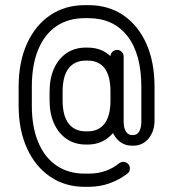

<svg xmlns="http://www.w3.org/2000/svg" viewBox="-20 -657 669 742"><path d="M171.6 -303.1Q171.6 -354.4 189.1 -392.8Q206.5 -431.1 238 -452.1Q269.5 -473.1 311.8 -473.1H318.8Q381.4 -473.1 419.6 -426.6Q457.9 -380.1 457.9 -303.1V-268Q457.9 -218.1 440.4 -180.1Q423 -142 391.7 -120.2Q360.4 -98.4 318.8 -98.4H311.8Q269.5 -98.4 238 -119.7Q206.5 -141 189.1 -179.4Q171.6 -217.8 171.6 -268ZM222 -303.1V-268Q222 -209.6 245.2 -179.5Q268.5 -149.4 311.8 -149.4H318.8Q361.6 -149.4 384.2 -179.5Q406.9 -209.6 406.9 -268V-303.1Q406.9 -363.5 384.4 -393.1Q362 -422.8 318.8 -422.8H311.8Q268.5 -422.8 245.2 -392.9Q222 -363.1 222 -303.1ZM441.5 -26.8Q448.5 -31.4 457.1 -31.4Q467.2 -31.4 474.6 -24Q482 -16.6 482 -5.9Q482 6.8 471.5 14.6Q440.9 38 403 51.5Q365.1 65 321.8 65H307.4Q231 65 173.6 25.6Q116.2 -13.8 84.1 -84.4Q52 -155.1 52 -249.1V-321Q52 -417.6 84.3 -488.5Q116.6 -559.4 174 -598.2Q231.4 -637.1 307.4 -637.1H321.8Q399.1 -637.1 456.4 -598.2Q513.6 -559.4 545.4 -488.5Q577.2 -417.6 577.2 -321V-191.8Q577.2 -149.8 554.3 -121.9Q531.4 -94 494.9 -94H490.2Q453.8 -94 430.3 -121.9Q406.9 -149.8 406.9 -191.8V-205.4V-438.5Q406.9 -449.2 414.2 -456.6Q421.6 -464 432.4 -464Q443.1 -464 450.5 -456.6Q457.9 -449.2 457.9 -438.5V-205.4V-186.5Q457.9 -163.1 466.4 -149.1Q475 -135 491 -135H494.5Q509.8 -135 518 -149.1Q526.2 -163.1 526.2 -186.5V-321Q526.2 -449 472.2 -517.9Q418.1 -586.8 321.8 -586.8H307.4Q244.2 -586.8 198.2 -555.8Q152.2 -524.8 127.6 -465.2Q103 -405.8 103 -321V-249.1Q103 -167 127.6 -107.8Q152.2 -48.6 198.2 -17.3Q244.2 14 307.4 14H321.8Q358 14 387.4 3.7Q416.9 -6.6 441.5 -26.8Z"/></svg>

Font: Libertine-Super Thin
Style: Regular
Weight: 100
Designer: Bastien Sozeau
Foundry: NBR — Bastien Sozeau
Version: Version 2.003;gftools[0.9.33]